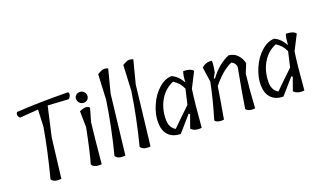

<svg xmlns="http://www.w3.org/2000/svg" viewBox="-82 -1286 2920 1759"><g transform="rotate(-20 1378.5 -406.0)"><path d="M291 -670 111 -657Q81 -687 103 -715Q321 -729 603 -725Q614 -717 610 -698.5Q606 -680 588 -663L387 -675L322 -389Q315 -328 298.5 -196Q282 -64 275 0Q204 7 180 -30Q247 -288 284 -505Z M650 -368 647 -524Q692 -543 713 -540Q734 -537 745 -524L708 -394Q691 -249 668 0Q595 7 573 -31Q606 -144 650 -368ZM759.5 -638.5Q761 -616 746 -600.5Q731 -585 708 -585Q685 -585 669 -600.5Q653 -616 651.5 -638.5Q650 -661 665.5 -676Q681 -691 704 -691Q727 -691 742.5 -676Q758 -661 759.5 -638.5Z M908 -540 920 -787Q955 -808 976.5 -812Q998 -816 1024 -804L966 -580Q941 -357 899 0Q826 7 804 -31Q872 -297 908 -540Z M1153 -540 1165 -787Q1200 -808 1221.5 -812Q1243 -816 1269 -804L1211 -580Q1186 -357 1144 0Q1071 7 1049 -31Q1117 -297 1153 -540Z M1575 -163 1444 -13Q1367 -14 1326 -58Q1285 -102 1284 -180.5Q1283 -259 1320 -344.5Q1357 -430 1419 -485Q1481 -540 1545 -540Q1604 -514 1644 -443L1645 -446Q1648 -512 1661 -546Q1732 -546 1756 -514L1681 -367Q1663 -251 1643 0Q1575 8 1541 -29L1586 -154ZM1360 -181Q1360 -105 1416 -72Q1507 -162 1592 -242L1626 -389Q1610 -423 1592 -444Q1574 -465 1541 -487Q1456 -452 1408 -369.5Q1360 -287 1360 -181Z M1902 -388 1911 -382Q1995 -496 2101 -540Q2155 -535 2187.5 -498Q2220 -461 2228 -417L2192 -328Q2173 -162 2164 0Q2103 7 2076 -25Q2097 -163 2144 -413Q2138 -454 2102 -469Q2006 -427 1912 -309Q1890 -167 1860 0Q1796 6 1774 -24Q1830 -210 1862 -372L1841 -515Q1883 -554 1940 -546Q1945 -522 1929 -437Z M2576 -163 2445 -13Q2368 -14 2327 -58Q2286 -102 2285 -180.5Q2284 -259 2321 -344.5Q2358 -430 2420 -485Q2482 -540 2546 -540Q2605 -514 2645 -443L2646 -446Q2649 -512 2662 -546Q2733 -546 2757 -514L2682 -367Q2664 -251 2644 0Q2576 8 2542 -29L2587 -154ZM2361 -181Q2361 -105 2417 -72Q2508 -162 2593 -242L2627 -389Q2611 -423 2593 -444Q2575 -465 2542 -487Q2457 -452 2409 -369.5Q2361 -287 2361 -181Z"/></g></svg>

Font: Tillana
Style: Regular
Weight: 400
Designer: Lipi Raval (Devanagari, Latin), Jonny Pinhorn (Latin)
Foundry: Indian Type Foundry
Version: Version 2.002;PS 1.0;hotconv 1.0.79;makeotf.lib2.5.61930; tt